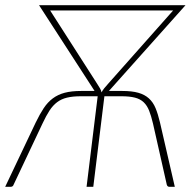

<svg xmlns="http://www.w3.org/2000/svg" viewBox="-31 -723 756 743"><path d="M373 -350.5 330 0H304L347 -350.5H282Q250.5 -350.5 228.5 -345.2Q206.5 -340 190 -327.5Q173.5 -315 160.5 -295Q147.5 -275 133.5 -245L21.5 -8Q19 0 9.5 0H-11L107.5 -249.5Q123 -281.5 138.2 -304.5Q153.5 -327.5 173.2 -342.2Q193 -357 219.2 -364Q245.5 -371 283 -371H335L120 -703H664.5H667H687L390.5 -371H442Q479.5 -371 504.2 -364Q529 -357 545.2 -342.2Q561.5 -327.5 571 -304.5Q580.5 -281.5 588 -249.5L645.5 0H625Q617 0 614.5 -8L561 -245Q554 -275 546 -295Q538 -315 524.8 -327.5Q511.5 -340 491 -345.2Q470.5 -350.5 439 -350.5ZM344.5 -399.5Q351.5 -388.5 356 -381Q360.5 -373.5 362 -365.5Q366 -373.5 372 -381Q378 -388.5 388 -399.5L639 -682.5H163Z"/></svg>

Font: Lato Thin
Style: Italic
Weight: 200
Italic angle: -7°
Designer: Lukasz Dziedzic
Foundry: tyPoland Lukasz Dziedzic
Version: Version 2.007; 2014-02-27